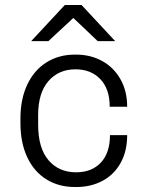

<svg xmlns="http://www.w3.org/2000/svg" viewBox="-20 -740 586 770"><path d="M490 -312H420Q420 -383 382.5 -422.5Q345 -462 283 -462Q215 -462 174 -414.5Q133 -367 133 -279V-240Q133 -146 174.5 -97.5Q216 -49 285 -49Q348 -49 384.5 -88Q421 -127 421 -198H490Q490 -134 464 -87Q438 -40 391.5 -15Q345 10 286 10H280Q215 10 165.5 -21Q116 -52 89 -110Q62 -168 62 -246V-265Q62 -343 89.5 -401Q117 -459 166.5 -490Q216 -521 280 -521H285Q343 -521 389.5 -495.5Q436 -470 463 -422.5Q490 -375 490 -312ZM442 -575H372L274 -668L174 -575H105L240 -720H307Z"/></svg>

Font: Chivo Light
Style: Regular
Weight: 300
Designer: Hector Gatti
Foundry: Omnibus-Type
Version: Version 1.007